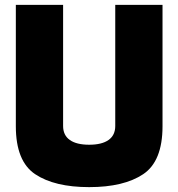

<svg xmlns="http://www.w3.org/2000/svg" viewBox="-20 -763 732 788"><path d="M45 -245V-743H239V-246Q239 -208 266.5 -188.5Q294 -169 346 -169Q398 -169 425.5 -188.5Q453 -208 453 -246V-743H647V-245Q647 -101 567.5 -48Q488 5 346 5Q204 5 124.5 -48Q45 -101 45 -245Z"/></svg>

Font: Exo Black
Style: Regular
Weight: 900
Designer: Natanael Gama
Foundry: Natanael Gama
Version: Version 1.500; ttfautohint (v1.6)